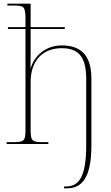

<svg xmlns="http://www.w3.org/2000/svg" viewBox="-20 -780 602 1040"><path d="M327 240H343C421 240 475 187 475 8V-354C475 -481 418 -534 314 -534C229 -534 167 -479 147 -413H145C146 -449 146 -457 146 -474V-623H331V-633H146V-760H20V-750H52C111 -750 118 -746 118 -672V-633H23V-623H118V-84C118 -14 113 -10 44 -10H16V0H242V-10H221C151 -10 146 -14 146 -84V-336C146 -453 213 -519 314 -519C407 -519 447 -470 447 -352V8C447 180 406 230 338 230H327Z"/></svg>

Font: Noto Serif Display Thin
Style: Regular
Weight: 100
Designer: Monotype Design Team
Foundry: Monotype Imaging Inc.
Version: Version 2.009